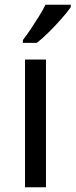

<svg xmlns="http://www.w3.org/2000/svg" viewBox="-20 -786 317 806"><path d="M173 0H85V-536H173ZM277 -756Q265 -738 240 -709.5Q215 -681 186.5 -652.5Q158 -624 134 -606H76V-618Q91 -637 108.5 -663Q126 -689 143 -716.5Q160 -744 171 -766H277Z"/></svg>

Font: Noto Sans NKo
Style: Regular
Weight: 400
Designer: Monotype Design Team
Foundry: Monotype Imaging Inc.
Version: Version 2.003; ttfautohint (v1.8.4.7-5d5b)